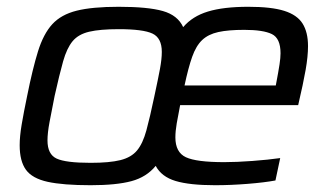

<svg xmlns="http://www.w3.org/2000/svg" viewBox="-20 -538 977 566"><path d="M247 8Q166 8 120.5 -2Q75 -12 56.5 -37.5Q38 -63 38 -110Q38 -136 44 -171.5Q50 -207 60 -255Q76 -335 92 -386.5Q108 -438 134 -466.5Q160 -495 206 -506.5Q252 -518 330 -518Q416 -518 460 -505.5Q504 -493 520 -458Q547 -490 593 -504Q639 -518 712 -518Q780 -518 818 -506Q856 -494 872 -468.5Q888 -443 888 -402Q888 -372 881 -332Q874 -292 859 -228H511Q505 -198 501 -174.5Q497 -151 497 -133Q497 -89 528 -74.5Q559 -60 641 -60Q677 -60 724 -63.5Q771 -67 806 -72L792 -6Q760 0 710 4Q660 8 614 8Q539 8 497.5 -4.5Q456 -17 439 -49Q412 -16 367.5 -4Q323 8 247 8ZM247 -58Q303 -58 335 -66Q367 -74 384 -94.5Q401 -115 411.5 -153.5Q422 -192 435 -254Q446 -305 451.5 -334.5Q457 -364 457 -385Q457 -426 429.5 -439Q402 -452 330 -452Q275 -452 243 -444.5Q211 -437 194 -416.5Q177 -396 166 -357Q155 -318 141 -255Q132 -210 126 -178Q120 -146 120 -124Q120 -83 147 -70.5Q174 -58 247 -58ZM524 -286H793Q801 -328 804 -348Q807 -368 807 -381Q807 -425 781.5 -437.5Q756 -450 700 -450Q653 -450 623.5 -443.5Q594 -437 576 -420Q558 -403 546.5 -370.5Q535 -338 524 -286Z"/></svg>

Font: Saira
Style: Italic
Weight: 400
Italic angle: -12°
Designer: Hector Gatti with collaboration of the Omnibus-Type team
Foundry: Omnibus-Type
Version: Version 1.100; ttfautohint (v1.8.3)